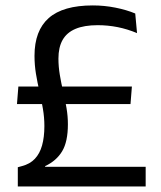

<svg xmlns="http://www.w3.org/2000/svg" viewBox="-20 -670 577 690"><path d="M41 -296 46 -359H454L449 -296ZM141.5 -70.5H503.5V0H44V-69L58.5 -73Q87.5 -80.5 105.2 -99.2Q123 -118 131.2 -147.5Q139.5 -177 139.5 -217Q139.5 -248 134.2 -279Q129 -310 121.8 -341.5Q114.5 -373 109.2 -404.8Q104 -436.5 104 -469.5Q104 -560 155.2 -605.2Q206.5 -650.5 313.5 -650.5Q355 -650.5 395 -642.5Q435 -634.5 466 -621.5L472.5 -551Q438 -565.5 402.8 -572.5Q367.5 -579.5 331 -579.5Q282.5 -579.5 251.2 -566.2Q220 -553 205 -526.5Q190 -500 190 -459.5Q190 -430.5 195 -400.8Q200 -371 207 -341.2Q214 -311.5 219 -282Q224 -252.5 224 -223.5Q224 -160.5 203.2 -126.2Q182.5 -92 143 -73.5Z"/></svg>

Font: Anek Gujarati Medium
Style: Regular
Weight: 400
Version: Version 1.003